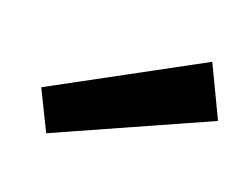

<svg xmlns="http://www.w3.org/2000/svg" viewBox="-41 -802 358 276"><g transform="rotate(15 138.5 -663.5)"><path d="M19 -645 247 -744 277 -664 43 -583Z"/></g></svg>

Font: sheba-seeBold
Style: Regular
Weight: 600
Designer: Mohamed Galeb, the designers
Foundry: Kief Type Foundry
Version: Version 2.010; ttfautohint (v1.5.33-1714) -l 8 -r 50 -G 200 